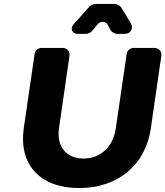

<svg xmlns="http://www.w3.org/2000/svg" viewBox="-20 -942 835 970"><path d="M641 -824 592 -905C587 -913 571 -922 562 -922H460C453 -922 438 -915 433 -910L350 -817C333 -798 346 -771 371 -771H417C424 -771 439 -778 444 -784L473 -819C488 -838 515 -835 526 -814L539 -789C544 -780 560 -771 570 -771H611C640 -771 656 -799 641 -824ZM760 -700H654C638 -700 622 -686 620 -670L565 -294C552 -199 486 -141 402 -141C317 -141 265 -199 278 -294L331 -660C334 -682 319 -700 296 -700H189C173 -700 157 -686 155 -670L100 -294C74 -109 183 8 380 8C576 8 716 -109 742 -294L795 -660C798 -682 783 -700 760 -700Z"/></svg>

Font: Trueno
Style: RoundBdIt
Weight: 700
Designer: Julieta Ulanovsky, Jasper
Foundry: Julieta Ulanovsky, Cannot Into Space Fonts
Version: Version 3.001